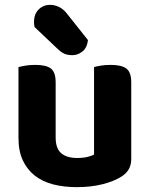

<svg xmlns="http://www.w3.org/2000/svg" viewBox="-20 -755 616 790"><path d="M520 -100Q520 -53 479 -28Q447 -8 400 3.5Q353 15 296 15Q242 15 198 3.5Q154 -8 122.5 -33Q91 -58 73.5 -96Q56 -134 56 -188V-479Q67 -482 85 -485Q103 -488 125 -488Q170 -488 189.5 -473Q209 -458 209 -416V-189Q209 -144 232 -124.5Q255 -105 297 -105Q323 -105 340.5 -109.5Q358 -114 367 -119V-479Q377 -482 395 -485Q413 -488 435 -488Q480 -488 500 -473Q520 -458 520 -416ZM122 -644Q121 -648 120.5 -654.5Q120 -661 120 -665Q120 -697 139 -716Q158 -735 186 -735Q204 -735 221.5 -727Q239 -719 253 -702L342 -590Q338 -558 319 -543Q300 -528 278 -528Q259 -528 246 -533.5Q233 -539 219 -552Z"/></svg>

Font: Baloo Thambi 2
Style: Bold
Weight: 700
Designer: Aadarsh Rajan and Ek Type
Foundry: Ek Type
Version: Version 1.640;hotconv 1.0.111;makeotfexe 2.5.65597; ttfautoh